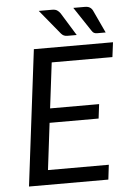

<svg xmlns="http://www.w3.org/2000/svg" viewBox="-56 -861 610 903"><g transform="rotate(-5 248.5 -409.5)"><path d="M43.9 0ZM487.8 -572.3H201.2L174.8 -357.4H406.2L397.9 -290H166.5L139.6 -69.3H426.8L418.5 0H43.9L123 -641.6H496.6ZM378.9 -818.8Q393.6 -818.8 402.3 -813.5Q411.1 -808.1 416 -798.3L466.3 -690.4H426.8Q417 -690.4 411.1 -693.6Q405.3 -696.8 400.9 -704.1L324.7 -818.8ZM224.1 -818.8Q239.3 -818.8 247.8 -813.5Q256.3 -808.1 263.2 -798.3L329.6 -690.4H285.6Q275.9 -690.4 269 -693.6Q262.2 -696.8 256.3 -703.6L161.6 -818.8Z"/></g></svg>

Font: Carlito
Style: Italic
Weight: 400
Italic angle: -7°
Designer: Lukasz Dziedzic
Foundry: tyPoland Lukasz Dziedzic
Version: Version 1.104